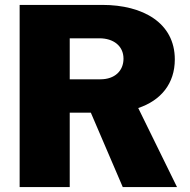

<svg xmlns="http://www.w3.org/2000/svg" viewBox="-20 -762 772 782"><path d="M60 0H264V-303H350L480 0H701L543 -322C636 -353 692 -422 692 -520C692 -669 562 -742 397 -742H60ZM389 -439H264V-606H385C442 -606 483 -575 483 -523C483 -474 448 -439 389 -439Z"/></svg>

Font: Bisquit Text
Style: Bold
Weight: 800
Version: Version 1.004;Glyphs 3.2.3 (3260)